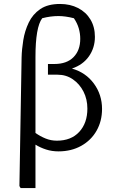

<svg xmlns="http://www.w3.org/2000/svg" viewBox="-20 -756 572 969"><path d="M84 193 78 183 89 -466Q90 -507 97.5 -553.5Q105 -600 125 -642Q145 -684 183 -710Q221 -736 283 -736Q334 -736 374 -715.5Q414 -695 436.5 -657.5Q459 -620 459 -570Q459 -515 429 -472Q399 -429 343 -410Q413 -390 454 -334Q495 -278 495 -206Q495 -145 467.5 -96.5Q440 -48 390 -20Q340 8 275 8Q242 8 212.5 -1.5Q183 -11 159 -26V193ZM159 -468V-85Q183 -68 210 -57Q237 -46 267 -46Q339 -46 380 -90.5Q421 -135 421 -208Q421 -255 401.5 -293.5Q382 -332 348 -355.5Q314 -379 271 -379H222V-433H254Q317 -433 351 -467.5Q385 -502 385 -560Q385 -587 377.5 -613Q370 -639 353 -664Q310 -675 275 -675Q235 -675 193 -664Q159 -619 159 -468Z"/></svg>

Font: Piazzolla
Style: Regular
Weight: 400
Designer: Juan Pablo del Peral
Foundry: Huerta Tipografica
Version: Version 1.330